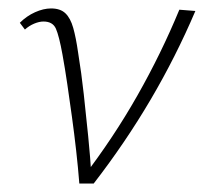

<svg xmlns="http://www.w3.org/2000/svg" viewBox="-20 -435 483 455"><path d="M168 0Q165 -38 160.5 -78Q156 -118 150.5 -158Q145 -198 139.5 -235.5Q134 -273 128 -306Q120 -350 112.5 -367Q105 -384 83 -384Q73 -384 61 -379Q49 -374 39 -365L27 -381Q43 -397 63 -406Q83 -415 101 -415Q123 -415 135 -403.5Q147 -392 153.5 -369Q160 -346 165 -311Q173 -262 178.5 -212Q184 -162 189 -112Q194 -62 197 -13L177 -15Q249 -109 305.5 -208.5Q362 -308 405 -412L443 -409Q397 -301 337 -199Q277 -97 202 0Z"/></svg>

Font: Ysabeau Office ExtraLight
Style: Italic
Weight: 250
Italic angle: -12°
Designer: Christian Thalmann (Catharsis Fonts)
Version: Version 2.001;gftools[0.9.30]; featfreeze: tnum,lnum,ss02